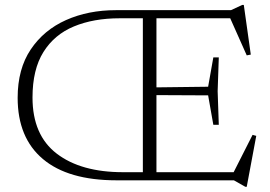

<svg xmlns="http://www.w3.org/2000/svg" viewBox="-20 -710 1062 756"><path d="M439 0Q248.5 0 149 -83.8Q49.5 -167.5 49.5 -325Q49.5 -438.5 101 -515.2Q152.5 -592 240 -631Q327.5 -670 436.5 -670H889.5L933.5 -690.5H940L967.5 -495L951.5 -492L886.5 -638H596V-366L799.5 -368.5L820 -484H841.5L837 -351L841.5 -218.5H820L799.5 -334.5L596 -335.5V-32H900L974.5 -179L989 -175L951.5 25.5H946L901 0ZM464.5 -32H542.5V-638H451Q348.5 -638 271.2 -606Q194 -574 151 -505.2Q108 -436.5 108 -326Q108 -178 203.5 -105Q299 -32 464.5 -32Z"/></svg>

Font: Newsreader Text Light
Style: Regular
Weight: 300
Designer: Hugues Gentile
Foundry: Production Type
Version: Version 1.002